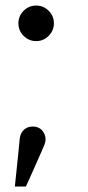

<svg xmlns="http://www.w3.org/2000/svg" viewBox="-20 -547 316 691"><path d="M33.4 124.3Q33.4 124.3 35.3 106.4Q37.3 88.4 40.1 60.9Q43 33.4 46 3.7Q49 -25.9 51.1 -49Q53.6 -67.8 65.9 -79.7Q78.1 -91.6 98 -91.6Q124.3 -91.6 137.1 -70Q149.9 -48.3 138.5 -22.7Q136.7 -18.1 129.6 -2Q122.5 14.2 113.1 35.3Q103.7 56.5 94.6 76.9Q85.6 97.3 79.4 110.8Q73.2 124.3 73.2 124.3ZM110.1 -399.1Q83.8 -399.1 65 -418Q46.2 -436.8 46.2 -463.1Q46.2 -489.3 65 -508.2Q83.8 -527 110.1 -527Q136.4 -527 155.2 -508.2Q174 -489.3 174 -463.1Q174 -436.8 155.2 -418Q136.4 -399.1 110.1 -399.1Z"/></svg>

Font: Inter Zeller
Style: Regular
Weight: 400
Designer: Rasmus Andersson; Joe Bland
Foundry: zeller
Version: Version 3.015;git-dec3a8cb1